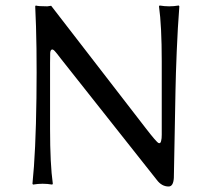

<svg xmlns="http://www.w3.org/2000/svg" viewBox="-20 -668 758 698"><path d="M108 -645 110 -648Q118 -645 152 -645L166 -647L509 -203Q549 -151 556.5 -148Q564 -145 566 -157Q568 -164 568 -178V-445Q568 -574 558 -645L560 -648Q578 -645 595 -645Q612 -645 630 -648L632 -645Q626 -567 622.5 -481.5Q619 -396 618 -339.5Q617 -283 615 -179Q613 -75 612 -21Q610 10 593 10Q568 10 550 -14L201 -455Q186 -475 179 -482.5Q172 -490 167.5 -487.5Q163 -485 162.5 -475Q162 -465 162 -439V-200Q162 -71 172 0L170 3Q152 0 135 0Q118 0 100 3L98 0Q110 -116 112.5 -311Q115 -506 108 -645Z"/></svg>

Font: Libertinus Sans
Style: Regular
Weight: 400
Designer: Philipp H. Poll
Foundry: Khaled Hosny
Version: Version 6.1